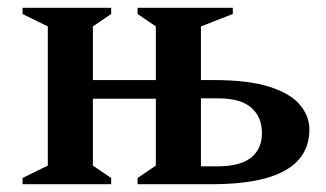

<svg xmlns="http://www.w3.org/2000/svg" viewBox="-20 -474 839 494"><path d="M103 -406 38 -438V-454H266V-438L219 -406V-268H381V-406L334 -438V-454H579V-438L497 -406V-268H530Q620 -268 674 -250.5Q728 -233 752 -204Q776 -175 776 -141Q776 0 525 0H334V-16L381 -48V-220H219V-48L266 -16V0H38V-16L103 -48ZM541 -221H497V-46H539Q598 -46 626 -68.5Q654 -91 654 -131Q654 -173 626.5 -197Q599 -221 541 -221Z"/></svg>

Font: Spectral SemiBold
Style: Regular
Weight: 600
Designer: Jean-Baptiste Levee
Foundry: Production Type
Version: Version 2.001